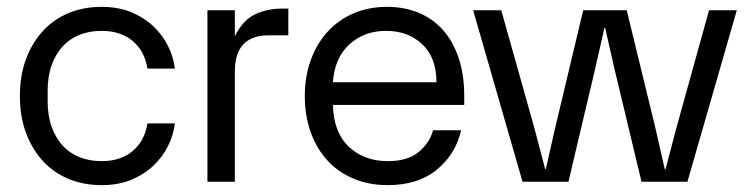

<svg xmlns="http://www.w3.org/2000/svg" viewBox="-20 -530 2179 560"><path d="M276 10Q224 10 180.5 -8Q137 -26 105.5 -60Q74 -94 56 -142Q38 -190 38 -250Q38 -310 56 -358Q74 -406 105.5 -440Q137 -474 180.5 -492Q224 -510 276 -510Q325 -510 362.5 -494.5Q400 -479 427 -453.5Q454 -428 470 -396Q486 -364 490 -330H410Q402 -381 367 -410.5Q332 -440 276 -440Q242 -440 213.5 -429Q185 -418 164 -396Q143 -374 131 -341Q119 -308 119 -265V-235Q119 -192 131 -159Q143 -126 164 -104Q185 -82 213.5 -71Q242 -60 276 -60Q332 -60 367 -89.5Q402 -119 410 -170H490Q486 -136 470 -104Q454 -72 427 -46.5Q400 -21 362.5 -5.5Q325 10 276 10Z M585 -500H665V-424Q688 -471 723.5 -488Q759 -505 804 -505H821V-427H764Q665 -427 665 -322V0H585Z M1111 10Q1056 10 1011 -9Q966 -28 934.5 -62.5Q903 -97 886 -145Q869 -193 869 -250Q869 -307 886.5 -355Q904 -403 935.5 -437.5Q967 -472 1011 -491Q1055 -510 1109 -510Q1159 -510 1200.5 -493Q1242 -476 1271.5 -443Q1301 -410 1317.5 -361.5Q1334 -313 1334 -250V-224H951Q953 -144 997.5 -102Q1042 -60 1111 -60Q1169 -60 1201 -86.5Q1233 -113 1243 -150H1325Q1309 -80 1254 -35Q1199 10 1111 10ZM1253 -290Q1253 -362 1211.5 -401Q1170 -440 1106 -440Q1043 -440 999.5 -401Q956 -362 951 -290Z M1892 -155 1919 -36H1921L1952 -154L2048 -500H2129L1985 0H1851L1772 -330L1745 -449H1743L1716 -330L1638 0H1504L1360 -500H1442L1539 -155L1570 -37H1572L1599 -156L1681 -500H1808Z"/></svg>

Font: CyStack Display
Style: Regular
Weight: 400
Designer: Weizhong Zhang
Foundry: 本地遙控
Version: Version 1.000;Glyphs 3.1.2 (3151)